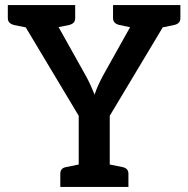

<svg xmlns="http://www.w3.org/2000/svg" viewBox="-20 -741 747 761"><path d="M292 0V-282L29 -721H137Q153 -721 163 -713Q173 -705 179 -693L321 -439Q332 -419 340 -401Q348 -383 355 -366Q360 -382 368 -400Q376 -418 387 -439L529 -693Q534 -703 544.5 -712Q555 -721 569 -721H678L415 -282V0ZM126 -664V-721H200V-664ZM497 -664V-721H588V-664ZM111 -721 99 -629 35 -642Q24 -645 17.5 -651.5Q11 -658 11 -670V-721ZM278 -721V-670Q278 -658 272 -651.5Q266 -645 254 -642L190 -629L178 -721ZM528 -721 516 -629 453 -642Q441 -645 434.5 -651.5Q428 -658 428 -670V-721ZM695 -721V-670Q695 -658 689 -651.5Q683 -645 671 -642L607 -629L595 -721ZM219 0V-52Q219 -64 225 -70.5Q231 -77 243 -79L307 -92L319 0ZM388 0 400 -92 464 -79Q476 -77 482.5 -70.5Q489 -64 489 -52V0Z"/></svg>

Font: Aleo SemiBold
Style: Regular
Weight: 600
Designer: Alessio Laiso
Foundry: Alessio Laiso
Version: Version 2.001;gftools[0.9.29]